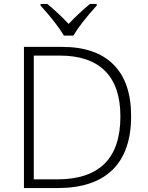

<svg xmlns="http://www.w3.org/2000/svg" viewBox="-20 -951 746 971"><path d="M469.2 -922.9Q386.2 -831.1 351.1 -771H303.2Q266.1 -833.5 185.1 -922.9V-931.2H219.2Q274.9 -885.3 327.1 -830.1Q379.9 -885.7 435.1 -931.2H469.2ZM643.1 -363.8Q643.1 -184.1 548.8 -92Q454.6 0 272 0H101.1V-713.9H293.9Q464.8 -713.9 554 -624.5Q643.1 -535.2 643.1 -363.8ZM588.9 -361.8Q588.9 -515.1 511 -592.5Q433.1 -669.9 282.2 -669.9H150.9V-43.9H269Q588.9 -43.9 588.9 -361.8Z"/></svg>

Font: Zoram GWebM Light
Style: Regular
Weight: 300
Foundry: Ascender Corporation
Version: Version 1.000